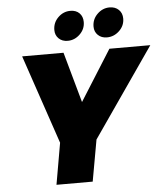

<svg xmlns="http://www.w3.org/2000/svg" viewBox="-61 -981 892 1034"><g transform="rotate(-5 385.5 -463.5)"><path d="M241.2 -224.1 78.1 -705.1H301.8L377.9 -432.1L549.8 -705.1H771L438 -224.1L397.9 0H202.1ZM330.1 -767.1Q300.3 -767.1 281.7 -785.2Q263.2 -803.2 263.2 -831.1Q263.2 -871.1 291.5 -898.9Q319.8 -926.8 357.9 -926.8Q388.7 -926.8 406.7 -908.7Q424.8 -890.6 424.8 -860.8Q424.8 -822.3 396.2 -794.7Q367.7 -767.1 330.1 -767.1ZM542 -767.1Q512.7 -767.1 493.9 -785.2Q475.1 -803.2 475.1 -831.1Q475.1 -871.1 503.7 -898.9Q532.2 -926.8 569.8 -926.8Q600.6 -926.8 619.4 -908.4Q638.2 -890.1 638.2 -860.8Q638.2 -822.3 609.4 -794.7Q580.6 -767.1 542 -767.1Z"/></g></svg>

Font: Poppins ExtraBold
Style: Italic
Weight: 800
Italic angle: -10°
Designer: Ninad Kale (Devanagari), Jonny Pinhorn (Latin)
Foundry: Indian Type Foundry
Version: Version 3.200;PS 1.000;hotconv 16.6.54;makeotf.lib2.5.65590